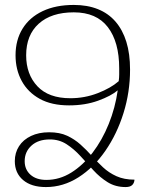

<svg xmlns="http://www.w3.org/2000/svg" viewBox="-20 -748 596 778"><path d="M265 -350Q323 -350 376 -370.5Q429 -391 461 -419Q463 -433 463 -446Q463 -459 463 -471Q463 -578 417 -638Q371 -698 279 -698Q188 -698 137 -652Q86 -606 86 -524Q86 -447 131.5 -398.5Q177 -350 265 -350ZM457 -382Q430 -359 377.5 -340Q325 -321 260 -321Q189 -321 141 -347.5Q93 -374 68 -420Q43 -466 43 -524Q43 -586 71.5 -632Q100 -678 153 -703Q206 -728 279 -728Q334 -728 376.5 -711Q419 -694 448 -660.5Q477 -627 492 -578.5Q507 -530 507 -466Q507 -375 480.5 -290Q454 -205 407 -137Q360 -69 298 -29.5Q236 10 166 10Q107 10 73.5 -18.5Q40 -47 40 -95Q40 -129 57 -155.5Q74 -182 105.5 -197Q137 -212 179 -212Q222 -212 252 -198Q282 -184 306 -162.5Q330 -141 352 -116.5Q374 -92 397.5 -70Q421 -48 452 -34Q483 -20 525 -20Q524 -6 515.5 2Q507 10 489 10Q448 10 416.5 -9.5Q385 -29 358.5 -58Q332 -87 306 -115.5Q280 -144 250 -163.5Q220 -183 182 -183Q135 -183 107.5 -158Q80 -133 80 -95Q80 -61 103.5 -40Q127 -19 168 -19Q221 -19 268.5 -48.5Q316 -78 355 -129Q394 -180 420.5 -245.5Q447 -311 457 -382Z"/></svg>

Font: Noto Serif Armenian ExtraLight
Style: Regular
Weight: 250
Version: Version 2.007